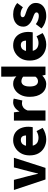

<svg xmlns="http://www.w3.org/2000/svg" viewBox="1120 -1858 750 3029"><g transform="rotate(-90 1494.5 -343.0)"><path d="M178 0 12 -498H172L231 -272Q240 -235 249.5 -196.5Q259 -158 268 -118H272Q282 -158 291 -196.5Q300 -235 310 -272L369 -498H521L361 0Z M813 12Q741 12 683 -19Q625 -50 591.5 -108Q558 -166 558 -249Q558 -330 592 -388Q626 -446 680.5 -478Q735 -510 795 -510Q868 -510 915.5 -478Q963 -446 986.5 -391.5Q1010 -337 1010 -270Q1010 -249 1007.5 -230Q1005 -211 1003 -201H683L681 -307H873Q873 -342 856.5 -365.5Q840 -389 799 -389Q776 -389 754 -376.5Q732 -364 718.5 -333.5Q705 -303 706 -249Q708 -193 727 -163Q746 -133 774.5 -121.5Q803 -110 834 -110Q862 -110 888 -117.5Q914 -125 941 -141L992 -45Q953 -18 904.5 -3Q856 12 813 12Z M1107 0V-498H1237L1249 -412H1252Q1280 -462 1318 -486Q1356 -510 1394 -510Q1416 -510 1430 -507.5Q1444 -505 1454 -500L1424 -365Q1412 -368 1401 -369.5Q1390 -371 1373 -371Q1346 -371 1316 -351.5Q1286 -332 1267 -283V0Z M1685 12Q1592 12 1537 -58Q1482 -128 1482 -249Q1482 -331 1511.5 -389Q1541 -447 1588 -478.5Q1635 -510 1686 -510Q1728 -510 1755 -496.5Q1782 -483 1805 -459L1800 -533V-698H1959V0H1829L1818 -48H1814Q1789 -22 1754.5 -5Q1720 12 1685 12ZM1727 -118Q1749 -118 1766.5 -127Q1784 -136 1800 -158V-352Q1782 -368 1762.5 -374Q1743 -380 1725 -380Q1704 -380 1685.5 -367Q1667 -354 1656 -325Q1645 -296 1645 -251Q1645 -181 1667 -149.5Q1689 -118 1727 -118Z M2309 12Q2237 12 2179 -19Q2121 -50 2087.5 -108Q2054 -166 2054 -249Q2054 -330 2088 -388Q2122 -446 2176.5 -478Q2231 -510 2291 -510Q2364 -510 2411.5 -478Q2459 -446 2482.5 -391.5Q2506 -337 2506 -270Q2506 -249 2503.5 -230Q2501 -211 2499 -201H2179L2177 -307H2369Q2369 -342 2352.5 -365.5Q2336 -389 2295 -389Q2272 -389 2250 -376.5Q2228 -364 2214.5 -333.5Q2201 -303 2202 -249Q2204 -193 2223 -163Q2242 -133 2270.5 -121.5Q2299 -110 2330 -110Q2358 -110 2384 -117.5Q2410 -125 2437 -141L2488 -45Q2449 -18 2400.5 -3Q2352 12 2309 12Z M2754 12Q2705 12 2652.5 -7.5Q2600 -27 2561 -63L2629 -152Q2663 -126 2696.5 -115.5Q2730 -105 2757 -105Q2787 -105 2800.5 -115Q2814 -125 2814 -142Q2814 -156 2801.5 -166Q2789 -176 2767.5 -184.5Q2746 -193 2719 -203Q2684 -216 2654.5 -236Q2625 -256 2607 -284.5Q2589 -313 2589 -351Q2589 -423 2642.5 -466.5Q2696 -510 2783 -510Q2838 -510 2884 -492Q2930 -474 2962 -446L2895 -356Q2868 -376 2841 -384.5Q2814 -393 2788 -393Q2763 -393 2750.5 -384Q2738 -375 2738 -359Q2738 -346 2747 -337Q2756 -328 2776 -320.5Q2796 -313 2828 -302Q2866 -290 2896.5 -270Q2927 -250 2945 -221Q2963 -192 2963 -151Q2963 -105 2939 -68Q2915 -31 2868.5 -9.5Q2822 12 2754 12Z"/></g></svg>

Font: Source Sans 3 ExtraBold
Style: Regular
Weight: 800
Designer: Paul D. Hunt
Foundry: Adobe
Version: Version 3.052;hotconv 1.1.0;makeotfexe 2.6.0